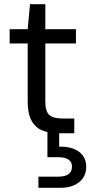

<svg xmlns="http://www.w3.org/2000/svg" viewBox="-20 -635 431 915"><path d="M258 0Q213 0 180 -14Q147 -28 129.5 -61.5Q112 -95 112 -152V-428H26V-496H112L123 -615H196V-496H342V-428H196V-152Q196 -104 215 -87Q234 -70 282 -70H334V0ZM163 260V207H255Q290 207 306.5 195Q323 183 323 159Q323 137 306.5 125.5Q290 114 255 114H206V-6H262V64Q300 63 329 73.5Q358 84 374.5 106Q391 128 391 160Q391 191 375.5 213.5Q360 236 332.5 248Q305 260 270 260Z"/></svg>

Font: DM Sans 28pt
Style: Regular
Weight: 400
Version: Version 4.004;gftools[0.9.30]